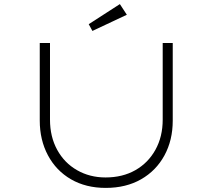

<svg xmlns="http://www.w3.org/2000/svg" viewBox="-20 -910 1036 937"><path d="M496 7Q399 7 326.5 -35Q254 -77 214 -152Q174 -227 174 -322V-700H224V-326Q224 -243 259 -179Q294 -115 356 -79.5Q418 -44 495 -44Q578 -44 640.5 -79.5Q703 -115 738.5 -179Q774 -243 774 -326V-700H823V-321Q823 -226 782.5 -151.5Q742 -77 668.5 -35Q595 7 496 7ZM431 -759 413 -792 565 -890 599 -838Z"/></svg>

Font: Lexend Tera ExtraLight
Style: Regular
Weight: 250
Designer: Bonnie Shaver-Troup, Thomas Jockin
Foundry: Lexend
Version: Version 1.007